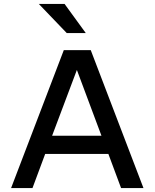

<svg xmlns="http://www.w3.org/2000/svg" viewBox="-20 -949 780 969"><path d="M527 -172H208L144 0H36L302 -696H438L704 0H591ZM492 -264 368 -596 243 -264ZM317 -782 176 -929H306L413 -782Z"/></svg>

Font: Amiko SemiBold
Style: Regular
Weight: 600
Designer: Pablo Impallari, Rodrigo Fuenzalida, Andres Torresi
Foundry: Impallari Type
Version: Version 1.001; ttfautohint (v1.3)